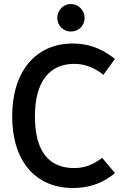

<svg xmlns="http://www.w3.org/2000/svg" viewBox="-20 -930 619 962"><path d="M556 -635 541 -646C487 -686 424 -712 345 -712C158 -712 41 -571 41 -347C41 -122 159 12 345 12C418 12 483 -7 541 -51L556 -63L492 -139L479 -130C428 -93 380 -88 352 -88C193 -88 155 -218 155 -347C155 -520 227 -610 352 -610C399 -610 444 -595 485 -565L498 -555ZM404 -840C404 -878 373 -910 335 -910C297 -910 267 -878 267 -840C267 -802 297 -772 335 -772C373 -772 404 -801 404 -840Z"/></svg>

Font: Mint Spirit
Style: Bold
Weight: 700
Designer: HARENDAL Hirwen
Foundry: Arkandis Digital Foundry.
Version: Version 1.004;FFEdit